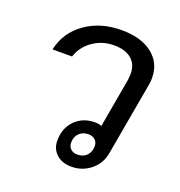

<svg xmlns="http://www.w3.org/2000/svg" viewBox="-112 -681 736 786"><g transform="rotate(20 256.0 -288.0)"><path d="M470 -444Q470 -429 467 -412L411 -96Q403 -49 367 -19.5Q331 10 283 10Q243 10 218 -12.5Q193 -35 193 -71Q193 -126 227 -160Q261 -194 314 -194Q329 -194 342 -189L380 -404Q382 -422 382 -429Q382 -471 355 -494Q328 -517 279 -517Q228 -517 187.5 -489Q147 -461 132 -415H47Q64 -493 129.5 -539.5Q195 -586 287 -586Q372 -586 421 -547.5Q470 -509 470 -444ZM345 -101Q345 -118 334 -128.5Q323 -139 305 -139Q280 -139 264.5 -123.5Q249 -108 249 -83Q249 -66 260 -55.5Q271 -45 289 -45Q314 -45 329.5 -60.5Q345 -76 345 -101Z"/></g></svg>

Font: Sarabun
Style: Italic
Weight: 400
Italic angle: -10°
Designer: Suppakit Chalermlarp | Katatrad Co.,Ltd.
Foundry: Cadson Demak Co.,Ltd.
Version: Version 1.000; ttfautohint (v1.6)